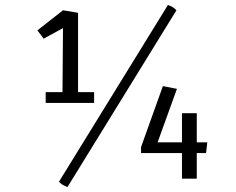

<svg xmlns="http://www.w3.org/2000/svg" viewBox="-20 -712 940 765"><path d="M162 -302V-345H229L231 -600L154 -558L129 -591L231 -671L291 -661V-345H355V-302ZM542 -102V-126L629 -369L685 -358L608 -145H705V-261H764V-145H806L801 -102H764V0H705V-102ZM683 -671 249 33Q227 26 215 12L649 -692Q671 -685 683 -671Z"/></svg>

Font: Ruluko
Style: Regular
Weight: 400
Designer: Ana Sanfelippo, Angelica Diaz, Meme Hernandez
Foundry: Ana Sanfelippo, Angelica Diaz y Meme Hernandez
Version: Version 1.001